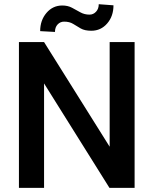

<svg xmlns="http://www.w3.org/2000/svg" viewBox="-20 -916 749 936"><path d="M636.2 -710.9V0H513.7L194.8 -509.3V0H72.3V-710.9H194.8L514.6 -200.7V-710.9ZM461.4 -895.5 533.2 -890.1Q533.2 -836.9 502.4 -801.5Q471.7 -766.1 425.3 -766.1Q393.1 -766.1 373.5 -777.3Q354 -788.6 336.4 -799.6Q318.8 -810.5 292.5 -810.5Q273.9 -810.5 261 -796.9Q248 -783.2 248 -760.3L175.8 -764.2Q175.8 -816.9 206.5 -853Q237.3 -889.2 283.7 -889.2Q310.5 -889.2 331.1 -878.2Q351.6 -867.2 371.6 -856Q391.6 -844.7 416.5 -844.7Q435.1 -844.7 448.2 -858.9Q461.4 -873 461.4 -895.5Z"/></svg>

Font: Vazirmatn RD Medium
Style: Regular
Weight: 500
Designer: Saber Rastikerdar
Foundry: Saber Rastikerdar
Version: Version 33.003